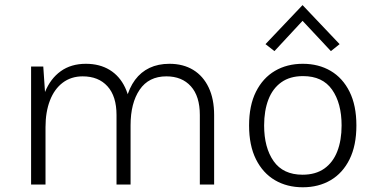

<svg xmlns="http://www.w3.org/2000/svg" viewBox="-20 -742 1505 772"><path d="M783.5 0V-279.5Q783.5 -355 747.5 -395Q711.5 -435 649 -435Q578 -435 541.5 -381.2Q505 -327.5 505 -238H475.5Q475.5 -296.5 487.5 -342.8Q499.5 -389 523 -420.8Q546.5 -452.5 581.2 -469Q616 -485.5 661.5 -485.5Q716.5 -485.5 756.8 -461Q797 -436.5 819 -390.2Q841 -344 841 -279.5V0ZM105 0V-474.5H154L161 -372Q182.5 -425.5 224 -455.5Q265.5 -485.5 325.5 -485.5Q380.5 -485.5 420.8 -461Q461 -436.5 483 -390.2Q505 -344 505 -279.5V0H448.5V-279.5Q448.5 -355 412.2 -395Q376 -435 312.5 -435Q266 -435 232.2 -409.5Q198.5 -384 180.8 -338Q163 -292 163 -230.5V0Z M1197.5 11Q1134 11 1085.5 -17.5Q1037 -46 1009.2 -101.5Q981.5 -157 981.5 -237.5Q981.5 -318 1009.2 -373.2Q1037 -428.5 1085.5 -457Q1134 -485.5 1197.5 -485.5Q1261 -485.5 1309.5 -457Q1358 -428.5 1385.5 -373.2Q1413 -318 1413 -237.5Q1413 -157 1385.5 -101.5Q1358 -46 1309.5 -17.5Q1261 11 1197.5 11ZM1196.5 -39.5Q1249 -39.5 1284 -64.2Q1319 -89 1336.2 -133.5Q1353.5 -178 1353.5 -237.5Q1353.5 -327 1315.2 -381.5Q1277 -436 1198.5 -436Q1146 -436 1111.2 -411.2Q1076.5 -386.5 1059.2 -341.8Q1042 -297 1042 -237.5Q1042 -148.5 1080.2 -94Q1118.5 -39.5 1196.5 -39.5ZM1083.5 -536.5 1047.5 -564.5 1196.5 -721.5 1345.5 -564.5 1310.5 -536.5 1186.5 -669H1206.5Z"/></svg>

Font: Karla Light
Style: Regular
Weight: 300
Designer: Jonathan Pinhorn
Version: Version 2.004;gftools[0.9.33]